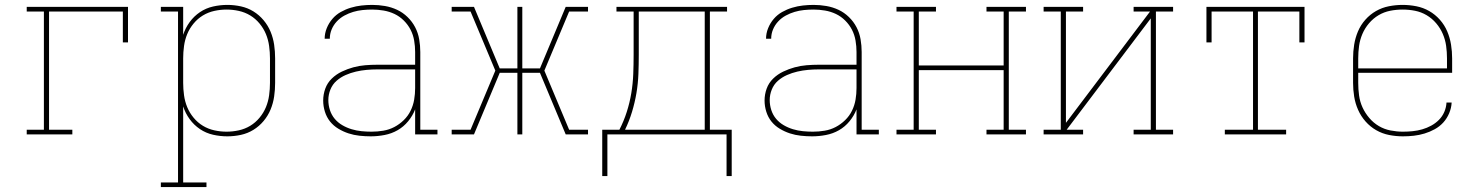

<svg xmlns="http://www.w3.org/2000/svg" viewBox="-20 -548 6040 783"><path d="M89 0V-19H159V-501H89V-520H502V-375H481V-501H180V-19H275V0Z M822 215H636V196H706V-501H636V-520H727V-406Q736 -434 753.5 -458Q771 -482 795.5 -498.5Q820 -515 849 -521.5Q878 -528 907 -528Q935 -528 962.5 -522Q990 -516 1013.5 -501.5Q1037 -487 1055 -465.5Q1073 -444 1083.5 -418.5Q1094 -393 1098 -365.5Q1102 -338 1102 -310V-210Q1102 -182 1098 -154.5Q1094 -127 1083.5 -101.5Q1073 -76 1055 -54.5Q1037 -33 1013.5 -18.5Q990 -4 962.5 2Q935 8 907 8Q878 8 849 1.5Q820 -5 795.5 -21.5Q771 -38 753.5 -62Q736 -86 727 -114V196H822ZM904 -11Q929 -11 954 -16.5Q979 -22 1000.5 -35Q1022 -48 1038.5 -68Q1055 -88 1064.5 -111Q1074 -134 1077.5 -159.5Q1081 -185 1081 -210V-310Q1081 -335 1077.5 -360.5Q1074 -386 1064.5 -409Q1055 -432 1038.5 -452Q1022 -472 1000.5 -485Q979 -498 954 -503.5Q929 -509 904 -509Q879 -509 854 -503.5Q829 -498 807.5 -485Q786 -472 769.5 -452Q753 -432 743.5 -409Q734 -386 730.5 -360.5Q727 -335 727 -310V-210Q727 -185 730.5 -159.5Q734 -134 743.5 -111Q753 -88 769.5 -68Q786 -48 807.5 -35Q829 -22 854 -16.5Q879 -11 904 -11Z M1492 8Q1469 8 1446 5.5Q1423 3 1401.5 -4Q1380 -11 1360 -23Q1340 -35 1326 -52.5Q1312 -70 1305 -92.5Q1298 -115 1298 -138Q1298 -163 1306.5 -186.5Q1315 -210 1333 -227.5Q1351 -245 1374 -256Q1397 -267 1421 -273.5Q1445 -280 1469.5 -282Q1494 -284 1519 -284H1673V-336Q1673 -359 1669 -382.5Q1665 -406 1654.5 -426.5Q1644 -447 1627 -464Q1610 -481 1589 -491Q1568 -501 1544.5 -505Q1521 -509 1498 -509Q1478 -509 1458.5 -507Q1439 -505 1420.5 -499.5Q1402 -494 1384.5 -484.5Q1367 -475 1353.5 -460.5Q1340 -446 1332.5 -428Q1325 -410 1325 -390H1304Q1304 -412 1312.5 -433Q1321 -454 1335.5 -471Q1350 -488 1369.5 -499Q1389 -510 1410.5 -516.5Q1432 -523 1454 -525.5Q1476 -528 1498 -528Q1524 -528 1550 -523.5Q1576 -519 1599.5 -508Q1623 -497 1642 -478.5Q1661 -460 1673 -437Q1685 -414 1689.5 -388Q1694 -362 1694 -336V-19H1764V0H1673V-102Q1663 -76 1644.5 -53.5Q1626 -31 1601.5 -17Q1577 -3 1548.5 2.5Q1520 8 1492 8ZM1495 -11Q1519 -11 1543 -15Q1567 -19 1588 -30Q1609 -41 1626.5 -58Q1644 -75 1654.5 -96.5Q1665 -118 1669 -141.5Q1673 -165 1673 -189V-265H1519Q1497 -265 1475 -263Q1453 -261 1431.5 -256Q1410 -251 1389.5 -242Q1369 -233 1352.5 -218.5Q1336 -204 1327.5 -183Q1319 -162 1319 -140Q1319 -119 1325.5 -99Q1332 -79 1345 -63.5Q1358 -48 1376 -37.5Q1394 -27 1414 -21Q1434 -15 1454.5 -13Q1475 -11 1495 -11Z M1822 0V-19H1899L2000 -260L1899 -501H1822V-520H1913L2018 -269H2090V-520H2110V-269H2182L2287 -520H2378V-501H2301L2200 -260L2301 -19H2378V0H2287L2182 -251H2110V0H2090V-251H2018L1913 0Z M2436 170V-19H2506Q2524 -54 2536 -91.5Q2548 -129 2554.5 -168Q2561 -207 2562.5 -246.5Q2564 -286 2564 -325V-501H2494V-520H2945V-501H2875V-19H2964V170H2943V0H2457V170ZM2854 -19V-501H2585V-325Q2585 -286 2583.5 -246.5Q2582 -207 2575.5 -168.5Q2569 -130 2557.5 -92Q2546 -54 2529 -19Z M3292 8Q3269 8 3246 5.5Q3223 3 3201.5 -4Q3180 -11 3160 -23Q3140 -35 3126 -52.5Q3112 -70 3105 -92.5Q3098 -115 3098 -138Q3098 -163 3106.5 -186.5Q3115 -210 3133 -227.5Q3151 -245 3174 -256Q3197 -267 3221 -273.5Q3245 -280 3269.5 -282Q3294 -284 3319 -284H3473V-336Q3473 -359 3469 -382.5Q3465 -406 3454.5 -426.5Q3444 -447 3427 -464Q3410 -481 3389 -491Q3368 -501 3344.5 -505Q3321 -509 3298 -509Q3278 -509 3258.5 -507Q3239 -505 3220.5 -499.5Q3202 -494 3184.5 -484.5Q3167 -475 3153.5 -460.5Q3140 -446 3132.5 -428Q3125 -410 3125 -390H3104Q3104 -412 3112.5 -433Q3121 -454 3135.5 -471Q3150 -488 3169.5 -499Q3189 -510 3210.5 -516.5Q3232 -523 3254 -525.5Q3276 -528 3298 -528Q3324 -528 3350 -523.5Q3376 -519 3399.5 -508Q3423 -497 3442 -478.5Q3461 -460 3473 -437Q3485 -414 3489.5 -388Q3494 -362 3494 -336V-19H3564V0H3473V-102Q3463 -76 3444.5 -53.5Q3426 -31 3401.5 -17Q3377 -3 3348.5 2.5Q3320 8 3292 8ZM3295 -11Q3319 -11 3343 -15Q3367 -19 3388 -30Q3409 -41 3426.5 -58Q3444 -75 3454.5 -96.5Q3465 -118 3469 -141.5Q3473 -165 3473 -189V-265H3319Q3297 -265 3275 -263Q3253 -261 3231.5 -256Q3210 -251 3189.5 -242Q3169 -233 3152.5 -218.5Q3136 -204 3127.5 -183Q3119 -162 3119 -140Q3119 -119 3125.5 -99Q3132 -79 3145 -63.5Q3158 -48 3176 -37.5Q3194 -27 3214 -21Q3234 -15 3254.5 -13Q3275 -11 3295 -11Z M3797 0H3636V-19H3706V-501H3636V-520H3797V-501H3727V-281H4073V-501H4003V-520H4164V-501H4094V-19H4164V0H4003V-19H4073V-262H3727V-19H3797Z M4397 0H4236V-19H4306V-501H4236V-520H4397V-501H4327V-47L4670 -501H4603V-520H4764V-501H4694V-19H4764V0H4603V-19H4673V-473L4330 -19H4397Z M4975 0V-19H5090V-501H4921V-375H4900V-520H5300V-375H5279V-501H5110V-19H5225V0Z M5701 8Q5673 8 5645 2.5Q5617 -3 5592.5 -17Q5568 -31 5549 -52.5Q5530 -74 5518.5 -100Q5507 -126 5502.5 -154Q5498 -182 5498 -210V-310Q5498 -338 5502.5 -366Q5507 -394 5518 -420Q5529 -446 5548 -467.5Q5567 -489 5591.5 -503Q5616 -517 5644 -522.5Q5672 -528 5700 -528Q5728 -528 5756 -522.5Q5784 -517 5808.5 -503Q5833 -489 5852 -467.5Q5871 -446 5882 -420Q5893 -394 5897.5 -366Q5902 -338 5902 -310V-251H5519V-210Q5519 -184 5522.5 -158.5Q5526 -133 5536.5 -110Q5547 -87 5564 -67Q5581 -47 5603 -34Q5625 -21 5650.5 -16Q5676 -11 5701 -11Q5721 -11 5741 -13Q5761 -15 5780 -20.5Q5799 -26 5816.5 -35.5Q5834 -45 5848 -59Q5862 -73 5870 -91.5Q5878 -110 5879 -130H5900Q5899 -108 5890 -86.5Q5881 -65 5866 -48.5Q5851 -32 5831 -21Q5811 -10 5789.5 -3.5Q5768 3 5746 5.5Q5724 8 5701 8ZM5519 -269H5881V-310Q5881 -336 5877.5 -361Q5874 -386 5864 -409.5Q5854 -433 5837 -453Q5820 -473 5798 -486Q5776 -499 5751 -504Q5726 -509 5700 -509Q5674 -509 5649 -504Q5624 -499 5602 -486Q5580 -473 5563 -453Q5546 -433 5536 -409.5Q5526 -386 5522.5 -361Q5519 -336 5519 -310Z"/></svg>

Font: Iosevka HT Thin Extended
Style: Regular
Weight: 100
Width: 7
Monospace: yes
Designer: Belleve Invis
Foundry: Belleve Invis
Version: Version 32.3.0; ttfautohint (v1.8.4)